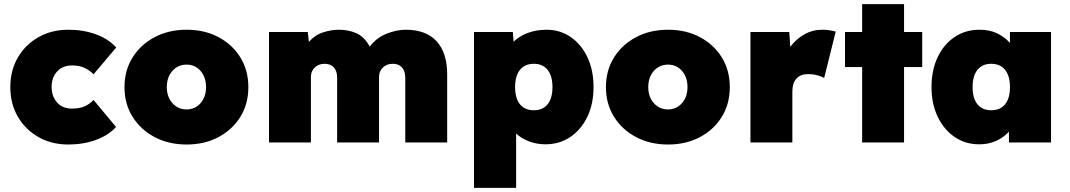

<svg xmlns="http://www.w3.org/2000/svg" viewBox="-20 -690 5181 930"><path d="M311 10Q230 10 166.5 -26Q103 -62 66.5 -124.5Q30 -187 30 -268Q30 -349 66.5 -411.5Q103 -474 166.5 -510Q230 -546 311 -546Q383 -546 444 -524Q505 -502 543 -460L433 -330Q416 -348 391 -360.5Q366 -373 329 -373Q284 -373 257 -344Q230 -315 230 -269Q230 -224 256 -194Q282 -164 329 -164Q366 -164 391 -175.5Q416 -187 433 -206L542 -75Q505 -34 444 -12Q383 10 311 10Z M884 10Q797 10 729 -26Q661 -62 622 -124.5Q583 -187 583 -268Q583 -349 622 -411.5Q661 -474 729 -510Q797 -546 884 -546Q971 -546 1038.5 -510Q1106 -474 1144.5 -411.5Q1183 -349 1183 -268Q1183 -187 1144.5 -124.5Q1106 -62 1038.5 -26Q971 10 884 10ZM884 -160Q925 -160 951.5 -190.5Q978 -221 978 -268Q978 -316 951.5 -346.5Q925 -377 884 -377Q842 -377 815 -346.5Q788 -316 788 -268Q788 -221 815 -190.5Q842 -160 884 -160Z M1283 0V-535H1471L1476 -487Q1506 -521 1545.5 -533.5Q1585 -546 1621 -546Q1668 -546 1706.5 -529Q1745 -512 1771 -464Q1803 -507 1852 -526.5Q1901 -546 1945 -546Q2044 -546 2095 -490Q2146 -434 2146 -330V0H1943V-313Q1943 -346 1927 -363.5Q1911 -381 1883 -381Q1853 -381 1834.5 -363Q1816 -345 1816 -318V0H1613V-313Q1613 -346 1597 -363.5Q1581 -381 1553 -381Q1523 -381 1504.5 -363Q1486 -345 1486 -318V0Z M2276 220V-535H2464L2468 -488Q2495 -515 2536.5 -530.5Q2578 -546 2627 -546Q2693 -546 2744.5 -510.5Q2796 -475 2825.5 -412.5Q2855 -350 2855 -268Q2855 -187 2825 -124.5Q2795 -62 2742.5 -26.5Q2690 9 2622 9Q2580 9 2543 -5Q2506 -19 2480 -43V220ZM2566 -156Q2609 -156 2632.5 -185Q2656 -214 2656 -268Q2656 -322 2632.5 -351.5Q2609 -381 2566 -381Q2522 -381 2498.5 -351.5Q2475 -322 2475 -268Q2475 -214 2498.5 -185Q2522 -156 2566 -156Z M3216 10Q3129 10 3061 -26Q2993 -62 2954 -124.5Q2915 -187 2915 -268Q2915 -349 2954 -411.5Q2993 -474 3061 -510Q3129 -546 3216 -546Q3303 -546 3370.5 -510Q3438 -474 3476.5 -411.5Q3515 -349 3515 -268Q3515 -187 3476.5 -124.5Q3438 -62 3370.5 -26Q3303 10 3216 10ZM3216 -160Q3257 -160 3283.5 -190.5Q3310 -221 3310 -268Q3310 -316 3283.5 -346.5Q3257 -377 3216 -377Q3174 -377 3147 -346.5Q3120 -316 3120 -268Q3120 -221 3147 -190.5Q3174 -160 3216 -160Z M3615 0V-535H3803L3808 -463Q3836 -501 3876 -523.5Q3916 -546 3963 -546Q3981 -546 3997 -543.5Q4013 -541 4028 -537L3972 -312Q3962 -319 3940.5 -325Q3919 -331 3894 -331Q3857 -331 3837.5 -309Q3818 -287 3818 -248V0Z M4156 0V-365H4073V-535H4156V-670H4359V-535H4447V-365H4359V0Z M4723 9Q4656 9 4604 -26.5Q4552 -62 4522 -124.5Q4492 -187 4492 -268Q4492 -350 4521.5 -412.5Q4551 -475 4603.5 -510.5Q4656 -546 4725 -546Q4774 -546 4810 -528.5Q4846 -511 4872 -482V-535H5071V0H4867V-52Q4841 -24 4805 -7.5Q4769 9 4723 9ZM4781 -156Q4825 -156 4848.5 -185Q4872 -214 4872 -268Q4872 -322 4848.5 -351.5Q4825 -381 4781 -381Q4738 -381 4714.5 -351.5Q4691 -322 4691 -268Q4691 -214 4714.5 -185Q4738 -156 4781 -156Z"/></svg>

Font: Lexend Black
Style: Regular
Weight: 900
Designer: Bonnie Shaver-Troup, Thomas Jockin
Foundry: Lexend
Version: Version 1.007; ttfautohint (v1.8.3)